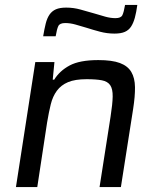

<svg xmlns="http://www.w3.org/2000/svg" viewBox="-20 -763 638 783"><path d="M386 0 431 -288Q439 -339 439.5 -369.5Q440 -400 429.5 -415.5Q419 -431 395.5 -435.5Q372 -440 333 -440Q286 -440 257.5 -428Q229 -416 212 -393Q195 -370 187 -337.5Q179 -305 172 -263L132 0H45L124 -510H202L195 -438H201Q223 -474 264 -496Q305 -518 381 -518Q437 -518 469 -506Q501 -494 515.5 -469.5Q530 -445 530.5 -407.5Q531 -370 523 -319L473 0ZM540 -743Q536 -713 530 -691Q524 -669 514.5 -654.5Q505 -640 489 -633Q473 -626 447 -626Q417 -626 388.5 -633.5Q360 -641 332 -650Q309 -657 287.5 -663Q266 -669 246 -669Q224 -669 218 -657Q212 -645 207 -615H156Q161 -645 166.5 -667Q172 -689 182 -703.5Q192 -718 208 -725Q224 -732 250 -732Q280 -732 308.5 -724Q337 -716 365 -708Q388 -701 409.5 -695Q431 -689 451 -689Q473 -689 479 -701Q485 -713 490 -743Z"/></svg>

Font: Azeri Sans
Style: Italic
Weight: 400
Designer: Hector Gatti & Omnibus-Type (original fonts) / Cristiano Sobral (main changes and remastering)
Foundry: Omnibus-Type
Version: Version 0.07;August 21, 2020;FontCreator 13.0.0.2681 64-bit;